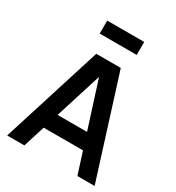

<svg xmlns="http://www.w3.org/2000/svg" viewBox="-216 -1066 1102 1199"><g transform="rotate(30 335.0 -467.0)"><path d="M202.5 -840V-933.7H469.2V-840ZM20 0 247 -720H423.7L650.7 0H526.5L320.7 -646H347.3L144.2 0ZM146.7 -156.2V-268.7H524.7V-156.2Z"/></g></svg>

Font: Manrope
Style: Regular
Weight: 400
Designer: Mikhail Sharanda
Foundry: Mikhail Sharanda
Version: Version 4.503